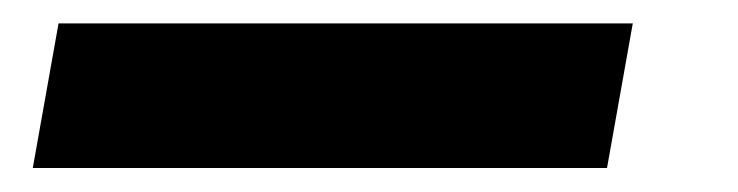

<svg xmlns="http://www.w3.org/2000/svg" viewBox="-20 -321 630 164"><path d="M8 -177.5H498.5L520.5 -301H30Z"/></svg>

Font: Anybody Expanded
Style: Bold Italic
Weight: 700
Width: 7
Italic angle: -10°
Version: Version 1.113;gftools[0.9.25]